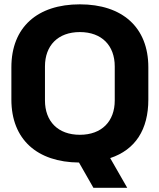

<svg xmlns="http://www.w3.org/2000/svg" viewBox="-20 -735 736 886"><path d="M348.5 -113C247 -113 187.5 -175.5 187.5 -271.5V-428.5C187.5 -524.5 247 -587 348.5 -587C450 -587 509.5 -524.5 509.5 -428.5V-271.5C509.5 -175.5 450 -113 348.5 -113ZM32.5 -275.5C32.5 -91.5 151.5 13.5 344.5 15L411 131.5H567L488.5 -5.5C605 -44 664.5 -137.5 664.5 -275.5V-424.5C664.5 -610 543.5 -715 348.5 -715C153 -715 32.5 -610 32.5 -424.5Z"/></svg>

Font: MCL Standard Bold
Style: Regular
Weight: 700
Designer: Květoslav Bartoš
Foundry: Florian Karsten
Version: Version 1.001;Glyphs 3.2.3 (3260)